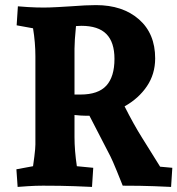

<svg xmlns="http://www.w3.org/2000/svg" viewBox="-20 -735 702 760"><path d="M657.2 4.9Q643.1 3.9 590.1 2Q537.1 0 465.8 0Q460 -15.1 442.4 -58.1Q424.8 -101.1 417 -116.2L334 -276.9H318.8Q301.8 -276.9 274.9 -279.8V-192.9Q274.9 -139.6 284.2 -77.1L349.1 -70.8L344.2 4.9Q330.1 3.9 275.6 2Q221.2 0 149.9 0Q121.1 0 90.1 2Q59.1 3.9 49.8 4.9L44.9 -64.9L110.8 -77.1Q111.8 -83 116 -115.5Q120.1 -147.9 120.1 -163.1V-512.2Q120.1 -566.4 110.8 -623L45.9 -634.8L50.8 -710Q59.6 -709 91.3 -707Q123 -705.1 153.8 -705.1Q174.8 -705.1 209.5 -707Q244.1 -709 259.8 -710Q321.8 -714.8 359.9 -714.8Q465.8 -714.8 530 -658.4Q594.2 -602.1 594.2 -503.9Q594.2 -441.9 561.5 -393.6Q528.8 -345.2 473.1 -314Q509.3 -242.2 542.7 -189.2Q576.2 -136.2 579.1 -130.9L613.8 -75.2L662.1 -70.8ZM298.8 -360.8Q368.7 -360.8 400.9 -396Q433.1 -431.2 433.1 -502Q433.1 -567.9 401.1 -600.3Q369.1 -632.8 301.8 -632.8L280.8 -631.8Q274.9 -571.8 274.9 -542V-360.8Z"/></svg>

Font: Sura
Style: Bold
Weight: 700
Designer: Carolina Giovagnoli
Foundry: Huerta Tipografica
Version: Version 1.002;PS 001.002;hotconv 1.0.70;makeotf.lib2.5.58329